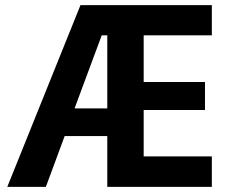

<svg xmlns="http://www.w3.org/2000/svg" viewBox="-20 -729 885 749"><path d="M398.5 -591.1V-306.2H270.9L376.8 -591.1ZM294 -709.1 8.4 0H158.9L232.3 -198.3H398.5V0H806.4V-118.9H540.5V-299.8H779.7V-409H540.5V-591.1H806.4V-709.1Z"/></svg>

Font: Estedad VF
Style: Regular
Weight: 100
Designer: Amin Abedi
Version: Version 7.3